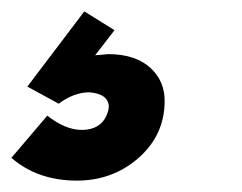

<svg xmlns="http://www.w3.org/2000/svg" viewBox="-64 -59 425 337"><path d="M71 258Q2 258 -44 218L19 144Q51 169 79 169Q117 169 126 135L127 129Q127 106 93 103Q66 103 39 123L-16 93L84 -39L137 -6L103 38L126 36Q177 36 204 64Q225 86 225 118Q225 183 171 225Q128 258 71 258Z"/></svg>

Font: YamahaIndonesia935. App XBold
Style: Italic
Weight: 800
Italic angle: -10°
Designer: Dalton Maag Ltd
Foundry: Dalton Maag Ltd
Version: Version 1.002; January 01, 2024; Regular/Italic